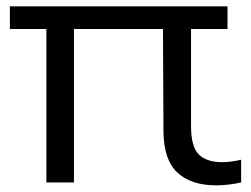

<svg xmlns="http://www.w3.org/2000/svg" viewBox="-20 -562 774 592"><path d="M123 0.5V-472.5H10.5V-542.5H681.5V-472.5H569V-173.5Q569 -110 592.8 -86Q616.5 -62 665.5 -62Q690.5 -62 723.5 -69.5V0.5Q707 4.5 686 7Q665 9.5 646.5 9.5Q569 9.5 526.8 -30Q484.5 -69.5 484 -158L482.5 -472.5H208V0.5Z"/></svg>

Font: Encode Sans Expanded Expanded
Style: Regular
Weight: 400
Width: 7
Designer: Multiple Designers
Foundry: Impallari Type
Version: Version 3.000; ttfautohint (v1.8.3) -l 8 -r 50 -G 200 -x 14 